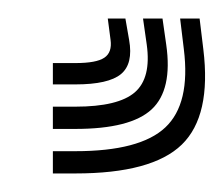

<svg xmlns="http://www.w3.org/2000/svg" viewBox="-20 10 241 207"><path d="M174.2 30H195.2L199.2 63Q208 134.8 176 165.9Q144 197 61.2 197H37V173H61.2Q131 173 158.2 147.4Q185.5 121.8 178.2 63ZM96.2 30H115.2L119.2 53Q123.8 78.8 110.4 89.9Q97 101 61.2 101H37V78H61.2Q84 78 92.5 72.2Q101 66.5 99.2 53ZM134.2 30H155.2L159.2 58Q166.2 106.8 143.5 127.9Q120.8 149 61.2 149H37V125H61.2Q107.5 125 125.4 109.5Q143.2 94 138.2 58Z"/></svg>

Font: Big Shoulders Inline Display Thin Black
Style: Regular
Weight: 900
Version: Version 2.002